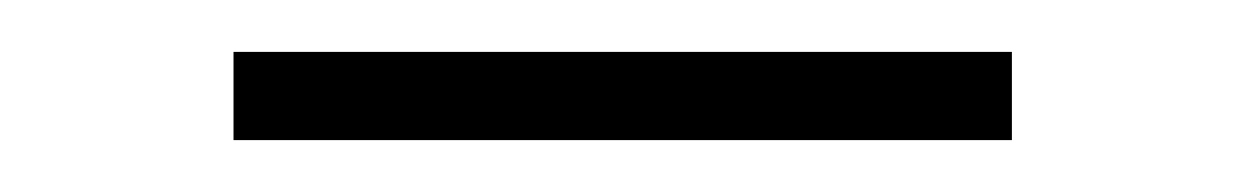

<svg xmlns="http://www.w3.org/2000/svg" viewBox="-20 -308 480 74"><path d="M70 -254V-288H370V-254Z"/></svg>

Font: TypoPRO Titillium Maps
Style: 1 wt
Weight: 100
Designer: Campivisivi
Foundry: Accademia di Belle Arti di Urbino and students of MA course of Visual design
Version: Version 001.001